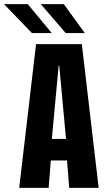

<svg xmlns="http://www.w3.org/2000/svg" viewBox="-62 -915 532 935"><path d="M418.5 0H275L264.5 -133.5H185.5L175 0H31.5L113.5 -700H336.5ZM223.5 -594.5 190.5 -238.5H259.5L226.5 -594.5ZM258 -754 136.5 -895H248.5L351 -754ZM93.5 -754 -42.5 -895H73L190 -754Z"/></svg>

Font: Trispace Condensed SemiBold
Style: Regular
Weight: 600
Width: 3
Designer: Tyler Finck
Foundry: Etcetera Type Company
Version: Version 1.210; ttfautohint (v1.8.3)